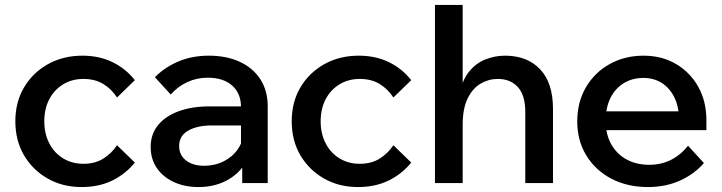

<svg xmlns="http://www.w3.org/2000/svg" viewBox="-20 -740 2918 776"><path d="M453 -153 525 -83Q488 -37 434 -10.5Q380 16 310 16Q233 16 172.5 -18.5Q112 -53 77 -112.5Q42 -172 42 -250Q42 -327 77 -386.5Q112 -446 173.5 -480.5Q235 -515 313 -515Q381 -515 434.5 -489Q488 -463 525 -416L453 -346Q431 -380 397.5 -400.5Q364 -421 317 -421Q271 -421 235 -399Q199 -377 179 -338.5Q159 -300 159 -250Q159 -200 179 -161Q199 -122 235 -100Q271 -78 317 -78Q364 -78 397.5 -99Q431 -120 453 -153Z M1062 0H959V-99L954 -120V-307Q954 -363 918 -394.5Q882 -426 820 -426Q775 -426 736.5 -408Q698 -390 670 -358L606 -428Q647 -469 702 -492Q757 -515 824 -515Q895 -515 948.5 -490.5Q1002 -466 1032 -420Q1062 -374 1062 -310ZM782 16Q725 16 681 -5Q637 -26 613 -62Q589 -98 589 -146Q589 -198 619 -234.5Q649 -271 702.5 -290.5Q756 -310 826 -310H966V-233H836Q777 -233 740.5 -212Q704 -191 704 -150Q704 -113 732 -91.5Q760 -70 805 -70Q848 -70 884 -88Q920 -106 941.5 -137.5Q963 -169 966 -210L1002 -193Q1002 -132 974 -84.5Q946 -37 896 -10.5Q846 16 782 16Z M1570 -153 1642 -83Q1605 -37 1551 -10.5Q1497 16 1427 16Q1350 16 1289.5 -18.5Q1229 -53 1194 -112.5Q1159 -172 1159 -250Q1159 -327 1194 -386.5Q1229 -446 1290.5 -480.5Q1352 -515 1430 -515Q1498 -515 1551.5 -489Q1605 -463 1642 -416L1570 -346Q1548 -380 1514.5 -400.5Q1481 -421 1434 -421Q1388 -421 1352 -399Q1316 -377 1296 -338.5Q1276 -300 1276 -250Q1276 -200 1296 -161Q1316 -122 1352 -100Q1388 -78 1434 -78Q1481 -78 1514.5 -99Q1548 -120 1570 -153Z M2215 0H2103V-288Q2103 -355 2073 -388Q2043 -421 1992 -421Q1955 -421 1922.5 -402Q1890 -383 1870 -342Q1850 -301 1850 -236V0H1738V-720H1850V-345H1835Q1845 -411 1873.5 -447.5Q1902 -484 1941 -499.5Q1980 -515 2021 -515Q2111 -515 2163 -460Q2215 -405 2215 -300Z M2761 -151 2825 -81Q2786 -36 2728 -10Q2670 16 2599 16Q2515 16 2450.5 -18Q2386 -52 2349.5 -112Q2313 -172 2313 -249Q2313 -327 2348 -387Q2383 -447 2444 -481Q2505 -515 2581 -515Q2655 -515 2712 -481.5Q2769 -448 2802 -389.5Q2835 -331 2835 -254V-248H2724V-259Q2724 -309 2705.5 -346.5Q2687 -384 2655 -404.5Q2623 -425 2580 -425Q2535 -425 2500.5 -403.5Q2466 -382 2447 -343.5Q2428 -305 2428 -251Q2428 -197 2450.5 -157Q2473 -117 2512.5 -95.5Q2552 -74 2604 -74Q2699 -74 2761 -151ZM2835 -214H2391V-290H2819L2835 -253Z"/></svg>

Font: Wix Madefor Display SemiBold
Style: Regular
Weight: 600
Designer: Dalton Maag Ltd
Foundry: Dalton Maag Ltd
Version: Version 3.100